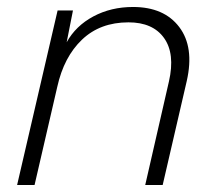

<svg xmlns="http://www.w3.org/2000/svg" viewBox="-20 -530 622 550"><path d="M361 -510Q450 -510 493.5 -452.5Q537 -395 515 -298L446 0H396L464 -297Q482 -376 450 -421Q418 -466 348 -466Q267 -466 215 -416.5Q163 -367 144 -281L79 0H29L145 -500H189L171 -409Q197 -456 247.5 -483Q298 -510 361 -510Z"/></svg>

Font: Elaine Sans Light
Style: Italic
Weight: 300
Italic angle: -13°
Designer: Wei Huang
Foundry: Wei Huang
Version: Version 2.001;December 24, 2019;FontCreator 12.0.0.2547 64-b